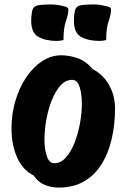

<svg xmlns="http://www.w3.org/2000/svg" viewBox="-20 -833 574 868"><path d="M245 15Q212 15 181.5 2.5Q151 -10 132 -40Q84 -63 58 -120Q32 -177 32 -253Q32 -319 50 -378.5Q68 -438 99 -484Q130 -530 170.5 -556.5Q211 -583 256 -583Q294 -583 332 -569.5Q370 -556 398 -521Q447 -496 473.5 -448Q500 -400 500 -343Q500 -270 485 -205Q470 -140 439 -90.5Q408 -41 360 -13Q312 15 245 15ZM225 -95Q255 -95 278 -121Q301 -147 317 -187.5Q333 -228 341.5 -275Q350 -322 350 -364Q350 -410 339.5 -441Q329 -472 306 -472Q276 -472 253 -446Q230 -420 214 -379.5Q198 -339 189.5 -292Q181 -245 181 -203Q181 -157 192 -126Q203 -95 225 -95ZM430 -648Q380 -648 347 -666Q314 -684 314 -740Q314 -759 318 -781.5Q322 -804 344 -809Q356 -811 373 -812Q390 -813 403 -813Q431 -813 465 -804Q482 -800 482 -791Q482 -768 471 -737Q460 -706 460 -652Q444 -648 430 -648ZM237 -648Q187 -648 154 -666Q121 -684 121 -740Q121 -759 125 -781.5Q129 -804 151 -809Q163 -811 180 -812Q197 -813 210 -813Q238 -813 272 -804Q289 -800 289 -791Q289 -768 278 -737Q267 -706 267 -652Q251 -648 237 -648Z"/></svg>

Font: Protest Riot
Style: Regular
Weight: 400
Designer: Octavio Pardo
Foundry: Ashler Design
Version: Version 2.005; ttfautohint (v1.8.4.7-5d5b)